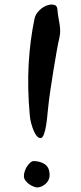

<svg xmlns="http://www.w3.org/2000/svg" viewBox="-20 -677 354 844"><path d="M127 31Q156 31 177 45Q198 59 198 93Q198 116 180 131.5Q162 147 143 147Q138 147 128.5 143.5Q119 140 109.5 133.5Q100 127 92.5 117.5Q85 108 85 97Q85 87 89 75Q93 63 99.5 53.5Q106 44 113.5 37.5Q121 31 127 31ZM132 -596Q135 -609 143.5 -620.5Q152 -632 162.5 -640Q173 -648 184.5 -652.5Q196 -657 205 -657Q219 -657 225.5 -652Q232 -647 233 -630Q234 -616 236.5 -602Q239 -588 241.5 -573.5Q244 -559 244.5 -543.5Q245 -528 241 -511Q235 -485 228.5 -448Q222 -411 215 -368Q208 -325 201.5 -281Q195 -237 191 -198Q190 -189 188 -167.5Q186 -146 182.5 -124.5Q179 -103 173 -86.5Q167 -70 158 -70Q149 -70 141 -80Q133 -90 127 -105Q121 -120 116.5 -137.5Q112 -155 111 -170Q100 -290 106 -395.5Q112 -501 132 -596Z"/></svg>

Font: BM YEONSUNG
Style: Regular
Weight: 400
Designer: Bongjin Kim; Myungsoo Han; Jaehyun Keum; Jihee Min; Dokyung Lee; Chorong Kim; Jooyeon Kang; Sang-a Kim;
Foundry: Sandoll Communications Inc.
Version: Version 1.000;PS 1;hotconv 16.6.51;makeotf.lib2.5.65220